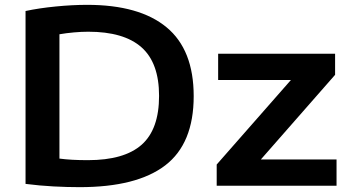

<svg xmlns="http://www.w3.org/2000/svg" viewBox="-20 -767 1443 793"><path d="M309 6Q257.5 6 201 3Q144.5 0 85.5 -7.5V-721.5Q141.5 -733.5 210.2 -740.2Q279 -747 340 -747Q556 -747 668 -654.2Q780 -561.5 780 -370Q780 -174 662.5 -84Q545 6 309 6ZM343 -105.5Q493 -105.5 565 -169.2Q637 -233 637 -371Q637 -507.5 564.2 -571.8Q491.5 -636 344.5 -636Q316.5 -636 285.8 -633.2Q255 -630.5 225.5 -625.5V-112Q273 -105.5 343 -105.5ZM875 0V-87.5L1181.5 -436.5H881V-545H1364V-458L1057.5 -108.5H1370V0Z"/></svg>

Font: Encode Sans Expanded SemiBold
Style: Regular
Weight: 600
Width: 7
Designer: Multiple Designers
Foundry: Impallari Type
Version: Version 3.000; ttfautohint (v1.8.3) -l 8 -r 50 -G 200 -x 14 